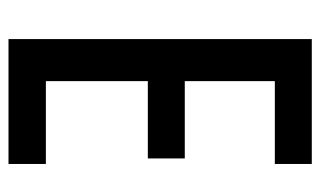

<svg xmlns="http://www.w3.org/2000/svg" viewBox="-171 -634 754 452"><g transform="rotate(90 206.0 -408.0)"><path d="M366 -51H72V-765H366V-678H171V-466H353V-379H171V-139H366Z"/></g></svg>

Font: Noto Sans Tamil UI ExtraCondensed Medium
Style: Regular
Weight: 500
Width: 2
Designer: Jelle Bosma - Monotype Design Team
Foundry: Monotype Imaging Inc.
Version: Version 2.004; ttfautohint (v1.8.4.7-5d5b)